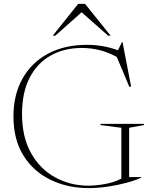

<svg xmlns="http://www.w3.org/2000/svg" viewBox="-20 -955 792 985"><path d="M642.5 -46.5H705.5V-44Q673.5 -29 627.2 -16.8Q581 -4.5 530.5 2.8Q480 10 435.5 10Q326.5 10 238.8 -32.8Q151 -75.5 100 -157.5Q49 -239.5 49 -357.5Q49 -469.5 95.5 -552Q142 -634.5 226.8 -679.8Q311.5 -725 426.5 -725Q509.5 -725 585 -697L606 -739.5H608.5L652.5 -511.5L643.5 -509.5L579 -663Q533.5 -687.5 489.5 -698.2Q445.5 -709 400.5 -709Q309.5 -709 240.2 -670.2Q171 -631.5 132 -556Q93 -480.5 93 -370.5Q93 -251.5 139.5 -169.2Q186 -87 263.5 -44.8Q341 -2.5 434 -2.5Q477 -3 521.8 -11.5Q566.5 -20 602.5 -38.5V-299.5L495.5 -313.5V-319.5H719V-313.5L642.5 -299.5ZM534.5 -772 399 -892 263.5 -772H250.5L381 -935H416.5L547.5 -772Z"/></svg>

Font: Newsreader 72pt ExtraLight
Style: Regular
Weight: 275
Designer: Hugues Gentile
Foundry: Production Type
Version: Version 1.003; ttfautohint (v1.8.3)